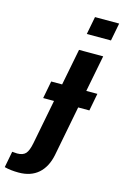

<svg xmlns="http://www.w3.org/2000/svg" viewBox="-245 -786 679 1053"><g transform="rotate(15 94.0 -259.0)"><path d="M17.1 -321.3H79.1L119.6 -528.3H256.8L216.3 -321.3H279.3L260.3 -222.2H196.8L141.6 62.5Q127.4 132.8 84.7 170.2Q42 207.5 -26.4 207.5Q-72.8 207.5 -107.4 198.2L-89.8 106.4L-61.5 108.4Q-28.8 108.4 -13.4 91.6Q2 74.7 10.7 29.3L59.6 -222.2H-2ZM138.2 -623.5 157.7 -724.6H294.9L275.4 -623.5Z"/></g></svg>

Font: Liberation Sans
Style: Bold Italic
Weight: 700
Italic angle: -12°
Designer: Steve Matteson
Foundry: Ascender Corporation
Version: Version 2.1.5